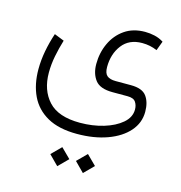

<svg xmlns="http://www.w3.org/2000/svg" viewBox="-113 -445 917 975"><g transform="rotate(15 345.5 43.0)"><path d="M410.2 330.1 460.4 379.9 410.2 430.2 360.4 379.9ZM275.4 330.1 325.7 379.9 275.4 430.2 225.6 379.9ZM329.1 246.1Q233.9 246.1 173.3 212.2Q112.8 178.2 84.2 118.2Q55.7 58.1 55.7 -21Q55.7 -67.9 64.9 -117.4Q74.2 -167 90.3 -214.4L142.1 -193.8Q128.9 -150.9 120.1 -106.2Q111.3 -61.5 111.3 -18.1Q111.3 74.2 163.3 130.9Q215.3 187.5 329.1 187.5Q395.5 187.5 453.1 170.2Q510.7 152.8 546.6 122.1Q582.5 91.3 582.5 50.3Q582.5 27.8 571.3 11.2Q560.1 -5.4 528.3 -5.4H449.2Q383.3 -5.4 357.9 -38.6Q332.5 -71.8 332.5 -122.6Q332.5 -181.6 356 -232.2Q379.4 -282.7 423.6 -313.5Q467.8 -344.2 530.8 -344.2Q555.7 -344.2 580.8 -338.6Q606 -333 628.4 -318.8L609.9 -269.5Q573.2 -285.6 531.2 -285.6Q462.4 -285.6 426 -238Q389.6 -190.4 389.6 -122.1Q389.6 -89.4 404.5 -76.7Q419.4 -64 450.2 -64H530.8Q590.3 -64 613 -33.2Q635.7 -2.4 635.7 48.3Q635.7 106.4 596.4 151.1Q557.1 195.8 487.8 220.9Q418.5 246.1 329.1 246.1Z"/></g></svg>

Font: Vazirmatn UI FD ExtraLight
Style: Regular
Weight: 200
Designer: Saber Rastikerdar
Foundry: Saber Rastikerdar
Version: Version 33.003